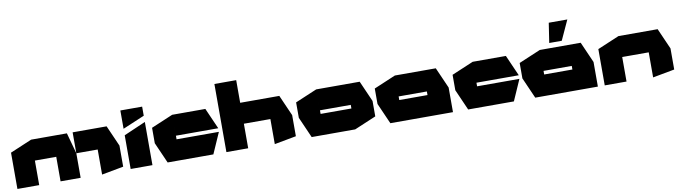

<svg xmlns="http://www.w3.org/2000/svg" viewBox="-36 -1509 7815 2204"><g transform="rotate(-10 3871.5 -407.0)"><path d="M35 0V-423L288 -530H289V0ZM538 0V-286H772V0ZM289 -286V-530H705L772 -287V-286ZM1021 6V-286H1275V-41L1022 6ZM772 -286V-530H1168L1275 -287V-286Z M1355 0V-393L1608 -503H1609V0ZM1355 -469V-682H1609V-576L1356 -469Z M1786 0 1679 -243V-244H2426V-243L2319 0ZM1679 -244V-423L1932 -530H1933V-244ZM1933 -286V-530H2319L2426 -287V-286Z M2471 0V-794H2725V0ZM3034 6V-286H3288V-41L3035 6ZM2725 -286V-530H3181L3288 -287V-286Z M3612 -286V-530H4118L4225 -287V-286ZM3465 0 3358 -243V-244H3971V0ZM3358 -244V-423L3611 -530H3612V-244ZM3971 0V-286H4225V-107L3972 0Z M4529 -286V-530H5005L5112 -287V-286ZM4382 0 4275 -243V-244H4858V0ZM4275 -244V-423L4528 -530H4529V-244ZM4858 0V-286H5112V0Z M5289 0 5182 -243V-244H5929V-243L5822 0ZM5182 -244V-423L5435 -530H5436V-244ZM5436 -286V-530H5822L5929 -287V-286Z M6218 -286V-530H6694L6801 -287V-286ZM6071 0 5964 -243V-244H6547V0ZM5964 -244V-423L6217 -530H6218V-244ZM6547 0V-286H6801V0ZM6338 -590 6373 -820H6589V-819L6484 -590Z M6881 0V-423L7134 -530H7135V0ZM7444 6V-286H7698V-41L7445 6ZM7135 -286V-530H7591L7698 -287V-286Z"/></g></svg>

Font: Foldit Black
Style: Regular
Weight: 900
Version: Version 1.003